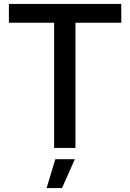

<svg xmlns="http://www.w3.org/2000/svg" viewBox="-20 -749 658 972"><path d="M254 0V-646H362V0ZM25 -634V-729H594V-634ZM216 203 260 57H359L294 203Z"/></svg>

Font: Mona Sans ExtraLight Medium
Style: Regular
Weight: 500
Version: Version 2.000